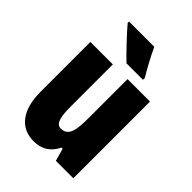

<svg xmlns="http://www.w3.org/2000/svg" viewBox="-225 -868 979 979"><g transform="rotate(45 264.5 -378.0)"><path d="M297 -766H115V-756C141 -724 224 -636 256 -606H375V-620C357 -648 314 -727 297 -766ZM479 -553H317V-280C317 -191 312 -134 254 -134C222 -134 211 -172 211 -246V-553H49V-193C49 -64 105 10 202 10C261 10 300 -16 326 -68H334L353 0H479Z"/></g></svg>

Font: Noto Sans Thai ExtCond Blk
Style: Regular
Weight: 900
Width: 2
Designer: Monotype Design Team
Foundry: Monotype Imaging Inc.
Version: Version 2.002